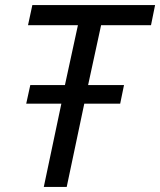

<svg xmlns="http://www.w3.org/2000/svg" viewBox="-20 -734 629 754"><path d="M99 -400H235L286 -635H90L107 -714H589L573 -635H377L326 -400H467L452 -327H311L242 0H152L221 -327H83Z"/></svg>

Font: BC Sans
Style: Italic
Weight: 400
Italic angle: -12°
Designer: Monotype Design Team
Designer: Province of B.C.
Foundry: Monotype Imaging Inc.
Version: Version 2.000;GOOG;noto-source:20170915:90ef993387c0